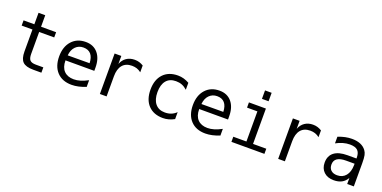

<svg xmlns="http://www.w3.org/2000/svg" viewBox="-15 -1321 4030 2024"><g transform="rotate(20 2000.0 -309.5)"><path d="M263.7 -583V-454.1H432.6V-395.5H263.7V-149.4Q263.7 -98.6 282.7 -79.1Q301.8 -59.6 348.6 -59.6H432.6V0H340.8Q257.8 0 223.1 -33.7Q188.5 -67.4 188.5 -149.4V-395.5H67.4V-454.1H188.5V-583Z M950.2 -245.1V-209H627V-207Q627 -131.8 666 -91.3Q705.1 -50.8 775.4 -50.8Q811.5 -50.8 850.1 -62.5Q888.7 -74.2 932.6 -97.7V-22.5Q890.6 -5.9 851.1 2.9Q811.5 11.7 774.4 11.7Q668.9 11.7 609.4 -51.8Q549.8 -115.2 549.8 -226.6Q549.8 -335 607.9 -399.9Q666 -464.8 763.7 -464.8Q850.6 -464.8 900.4 -405.8Q950.2 -346.7 950.2 -245.1ZM876 -267.6Q874 -333 844.7 -367.2Q815.4 -401.4 759.8 -401.4Q707 -401.4 671.9 -365.7Q636.7 -330.1 630.9 -266.6Z M1410.2 -360.4Q1386.7 -378.9 1361.8 -387.2Q1336.9 -395.5 1306.6 -395.5Q1237.3 -395.5 1200.7 -351.6Q1164.1 -307.6 1164.1 -225.6V0H1088.9V-454.1H1164.1V-364.3Q1182.6 -413.1 1221.2 -439Q1259.8 -464.8 1312.5 -464.8Q1340.8 -464.8 1364.3 -457.5Q1387.7 -450.2 1410.2 -436.5Z M1924.8 -22.5Q1894.5 -5.9 1862.8 2.9Q1831.1 11.7 1797.9 11.7Q1693.4 11.7 1633.8 -51.3Q1574.2 -114.3 1574.2 -226.6Q1574.2 -337.9 1633.8 -401.4Q1693.4 -464.8 1797.9 -464.8Q1831.1 -464.8 1862.3 -456.1Q1893.6 -447.3 1924.8 -429.7V-351.6Q1895.5 -377.9 1865.7 -389.6Q1835.9 -401.4 1797.9 -401.4Q1727.5 -401.4 1689.9 -356Q1652.3 -310.5 1652.3 -226.6Q1652.3 -142.6 1690.4 -96.7Q1728.5 -50.8 1797.9 -50.8Q1836.9 -50.8 1867.7 -63Q1898.4 -75.2 1924.8 -100.6Z M2450.2 -245.1V-209H2127V-207Q2127 -131.8 2166 -91.3Q2205.1 -50.8 2275.4 -50.8Q2311.5 -50.8 2350.1 -62.5Q2388.7 -74.2 2432.6 -97.7V-22.5Q2390.6 -5.9 2351.1 2.9Q2311.5 11.7 2274.4 11.7Q2168.9 11.7 2109.4 -51.8Q2049.8 -115.2 2049.8 -226.6Q2049.8 -335 2107.9 -399.9Q2166 -464.8 2263.7 -464.8Q2350.6 -464.8 2400.4 -405.8Q2450.2 -346.7 2450.2 -245.1ZM2376 -267.6Q2374 -333 2344.7 -367.2Q2315.4 -401.4 2259.8 -401.4Q2207 -401.4 2171.9 -365.7Q2136.7 -330.1 2130.9 -266.6Z M2595.7 -454.1H2786.1V-57.6H2934.6V0H2564.5V-57.6H2711.9V-395.5H2595.7ZM2711.9 -630.9H2786.1V-536.1H2711.9Z M3410.2 -360.4Q3386.7 -378.9 3361.8 -387.2Q3336.9 -395.5 3306.6 -395.5Q3237.3 -395.5 3200.7 -351.6Q3164.1 -307.6 3164.1 -225.6V0H3088.9V-454.1H3164.1V-364.3Q3182.6 -413.1 3221.2 -439Q3259.8 -464.8 3312.5 -464.8Q3340.8 -464.8 3364.3 -457.5Q3387.7 -450.2 3410.2 -436.5Z M3768.6 -227.5Q3703.1 -227.5 3669.9 -205.1Q3636.7 -182.6 3636.7 -136.7Q3636.7 -95.7 3661.6 -72.8Q3686.5 -49.8 3730.5 -49.8Q3792 -49.8 3827.1 -92.8Q3862.3 -135.7 3863.3 -211.9V-227.5ZM3937.5 -258.8V0H3863.3V-67.4Q3838.9 -26.4 3802.7 -7.3Q3766.6 11.7 3714.8 11.7Q3644.5 11.7 3603.5 -27.3Q3562.5 -66.4 3562.5 -131.8Q3562.5 -207 3613.3 -246.6Q3664.1 -286.1 3762.7 -286.1H3863.3V-297.9Q3862.3 -352.5 3835 -377Q3807.6 -401.4 3749 -401.4Q3710.9 -401.4 3671.9 -390.1Q3632.8 -378.9 3595.7 -358.4V-432.6Q3636.7 -449.2 3674.8 -457Q3712.9 -464.8 3749 -464.8Q3804.7 -464.8 3844.7 -448.2Q3884.8 -431.6 3909.2 -398.4Q3924.8 -377.9 3931.2 -348.1Q3937.5 -318.4 3937.5 -258.8Z"/></g></svg>

Font: BabelStone Pseudographica Colour
Style: Regular
Weight: 400
Designer: Andrew West
Foundry: BabelStone
Version: Version 16.0.0